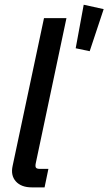

<svg xmlns="http://www.w3.org/2000/svg" viewBox="-20 -811 469 831"><path d="M118.2 0Q71.8 0 48.6 -25.9Q25.4 -51.8 34.7 -93.3L170.4 -732.4H267.6L135.3 -106.9Q131.8 -91.8 135.3 -85.9Q138.7 -80.1 152.3 -80.1H189.5L172.9 0ZM368.2 -589.4 307.6 -602.1 342.3 -790.5 428.7 -771.5Z"/></svg>

Font: Schibsted Grotesk Medium
Style: Italic
Weight: 500
Italic angle: -12°
Designer: Bakken & Baeck AS, Henrik Kongsvoll
Foundry: Schibsted ASA
Version: Version 1.100;gftools[0.9.25]